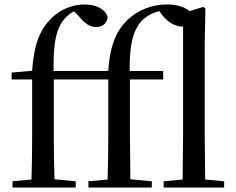

<svg xmlns="http://www.w3.org/2000/svg" viewBox="-20 -840 1056 860"><path d="M797 0H984V-28L899 -36L897 -230V-644L900 -802L890 -809L829 -790C807 -810 769 -820 727 -820C665 -820 602 -798 552 -752C505 -706 473 -645 465 -523L453 -522H220C218 -653 233 -718 274 -761C286 -774 299 -783 312 -789L331 -770C361 -733 383 -719 410 -719C442 -719 461 -739 462 -764C451 -801 408 -820 358 -820C308 -820 252 -800 210 -758C156 -704 132 -639 124 -523L32 -515V-484H124V-230C124 -166 123 -101 121 -36L36 -28V0H319V-28L224 -37C222 -101 221 -166 221 -230V-484H465V-230C465 -166 464 -101 462 -36L376 -28V0H660V-28L564 -37L562 -230V-484H711V-522H561C559 -639 576 -704 615 -747C637 -769 662 -782 694 -790L707 -772C738 -734 770 -721 798 -721H800V-230L798 -36L713 -28V0Z"/></svg>

Font: Source Han Serif CN Medium
Style: Regular
Weight: 500
Designer: Ryoko NISHIZUKA 西塚涼子 (kana & ideographs); Frank Grießhammer (Latin, Greek & Cyrillic); Wenlong ZHANG 张文龙 (bopomofo); San
Foundry: Adobe
Version: Version 2.002;hotconv 1.1.0;makeotfexe 2.6.0